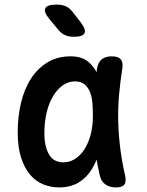

<svg xmlns="http://www.w3.org/2000/svg" viewBox="-20 -805 640 835"><path d="M237 10Q201 10 168.5 -3Q136 -16 111.5 -44.5Q87 -73 72 -118.5Q57 -164 57 -230Q57 -298 71.5 -358.5Q86 -419 115 -463.5Q144 -508 187 -534Q230 -560 287 -560Q335 -560 363 -537Q386 -518 400 -491L402 -507Q407 -535 423 -547.5Q439 -560 466 -560Q494 -560 505 -547Q516 -534 512 -507Q503 -450 498 -395Q493 -340 494 -283.5Q495 -227 502 -167.5Q509 -108 524 -42Q530 -15 521 -2.5Q512 10 484 10Q456 10 438 -3Q420 -16 414 -42Q406 -77 400 -111Q395 -97 388 -85Q366 -41 328.5 -15.5Q291 10 237 10ZM256 -99Q282 -99 305 -113Q328 -127 345.5 -153Q363 -179 373.5 -216.5Q384 -254 384 -302Q384 -329 382 -355.5Q380 -382 372 -403Q364 -424 348.5 -437.5Q333 -451 306 -451Q277 -451 252.5 -433.5Q228 -416 210 -385.5Q192 -355 182.5 -314Q173 -273 173 -226Q173 -168 193 -133.5Q213 -99 256 -99ZM234 -675 195 -722Q169 -753 177 -769Q185 -785 226 -785Q249 -785 265.5 -778Q282 -771 296 -753L331 -708Q355 -676 347.5 -660.5Q340 -645 300 -645Q280 -645 263.5 -652Q247 -659 234 -675Z"/></svg>

Font: Maple Mono NL SemiBold
Style: Regular
Weight: 600
Monospace: yes
Designer: subframe7536
Version: Version 7.000